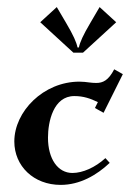

<svg xmlns="http://www.w3.org/2000/svg" viewBox="-20 -518 367 543"><path d="M187.5 -369.1H214.8L308.6 -455.1L261.7 -498L235.4 -453.1C214.6 -418 206.1 -398.4 203.1 -383.8H199.2C196.3 -398.4 187.7 -418 167 -453.1L140.6 -498L93.8 -455.1ZM20.5 -117.9C20.5 -48.3 75.2 4.9 151.6 4.9C205.8 4.9 253.4 -22.5 290.3 -57.4L278.1 -70.8C249.3 -44.4 213.9 -28.8 184.8 -28.8C143.6 -28.8 115.7 -68.6 115.7 -128.7C115.7 -173.8 130.9 -246.3 190.2 -246.3C216.1 -246.3 235.4 -239.5 256.8 -229.2L248.5 -212.6L272.9 -199L327.4 -308.3L303 -322C286.6 -290.3 270.8 -283.4 252.2 -283.4C245.8 -283.4 239 -283.9 231.7 -284.9C224.4 -285.9 214.4 -287.1 204.6 -287.1C102.8 -287.1 20.5 -202.6 20.5 -117.9Z"/></svg>

Font: RisaltypS01
Style: Medium
Weight: 500
Italic angle: -9°
Designer: gluk
Foundry: gluk
Version: Version 0.24